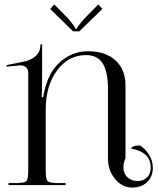

<svg xmlns="http://www.w3.org/2000/svg" viewBox="-20 -826 707 857"><path d="M334 -686H306.2L204.1 -786.1L222.2 -806.2L271 -756.8Q284.7 -743.2 295.9 -729.2Q307.1 -715.3 312.5 -707Q317.9 -698.7 317.9 -696.8H321.8Q321.8 -698.7 327.4 -707Q333 -715.3 344.5 -729Q356 -742.7 370.1 -756.8L418.9 -806.2L437 -786.1ZM18.1 0V-8.8H53.2Q88.9 -8.8 97.4 -17.3Q106 -25.9 106 -62V-502Q106 -515.6 96.7 -524.9Q87.4 -534.2 72.8 -534.2H68.8L9.8 -528.8L8.8 -535.2L85.9 -550.8Q118.2 -557.1 139.2 -575.9Q160.2 -594.7 160.2 -624V-627.9H168V-497.1Q168 -409.7 166 -392.1H172.9Q175.8 -418.5 189 -457Q210.4 -521 260.3 -559.1Q310.1 -597.2 372.1 -597.2Q451.7 -597.2 495.8 -556.2Q540 -515.1 540 -445.8V-120.1Q530.8 -98.6 530.8 -79.6Q530.8 -51.8 548.6 -34.9Q566.4 -18.1 595.2 -18.1Q621.1 -18.1 637 -34.4Q652.8 -50.8 652.8 -77.1Q652.8 -115.2 628.4 -136.2Q604 -157.2 565.9 -162.1Q565.9 -168.9 576.7 -172.9Q587.4 -176.8 605 -176.8Q627.9 -162.6 645 -135.5Q662.1 -108.4 662.1 -77.1Q662.1 -37.6 636.7 -13.2Q611.3 11.2 569.8 11.2Q525.4 11.2 493.7 -27.1Q461.9 -65.4 461.9 -119.1V-429.2Q461.9 -504.9 438.7 -542.5Q415.5 -580.1 363.8 -580.1Q286.1 -580.1 235.1 -512.2Q184.1 -444.3 184.1 -335.9V-62Q184.1 -26.4 192.9 -17.6Q201.7 -8.8 237.8 -8.8H272.9V0Z"/></svg>

Font: FoglihtenNo07calt
Style: Regular
Weight: 500
Designer: gluk (gluksza@wp.pl)
Foundry: gluk (gluksza@wp.pl)
Version: Version 0.844